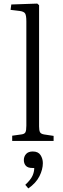

<svg xmlns="http://www.w3.org/2000/svg" viewBox="-20 -786 353 1071"><path d="M48 0V-29L98 -36Q116 -38 121.5 -47.5Q127 -57 127 -85V-667Q127 -700 120 -711Q113 -722 89 -725L39 -731L43 -761L188 -766L198 -757V-81Q198 -59 203 -49Q208 -39 226 -36L279 -28V0ZM138 265 121 245Q151 217 161 195Q171 173 171 151H161Q135 151 124 138.5Q113 126 113 107Q113 87 125.5 73Q138 59 163 59Q193 59 206 79Q219 99 219 124Q219 159 200 197Q181 235 138 265Z"/></svg>

Font: Literata 36pt Light
Style: Regular
Weight: 300
Designer: Latin by Veronika Burian and Jose Scaglione. Greek by Irene Vlachou. Cyrillic by Vera Evstafieva.
Foundry: TypeTogether
Version: Version 3.002